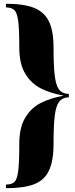

<svg xmlns="http://www.w3.org/2000/svg" viewBox="-20 -802 393 1010"><path d="M11.2 0ZM81.5 -550.8Q81.5 -465.8 113 -414.1Q144.5 -362.3 195.1 -336.9Q245.6 -311.5 314.5 -298.8Q245.6 -286.1 195.1 -260.7Q144.5 -235.4 113 -183.3Q81.5 -131.3 81.5 -46.9Q81.5 52.7 75.9 96.9Q70.3 141.1 56.4 154.8Q42.5 168.5 11.7 168.9V188Q106 188 159.4 167.2Q212.9 146.5 237.3 95.9Q261.7 45.4 261.7 -46.9Q261.7 -143.6 268.1 -193.8Q274.4 -244.1 290.3 -265.9Q306.2 -287.6 337.4 -290H342.3V-308.1H337.4Q306.2 -310.1 290.3 -331.5Q274.4 -353 268.1 -403.3Q261.7 -453.6 261.7 -550.8Q261.7 -639.6 237.3 -689.5Q212.9 -739.3 158.9 -760.7Q105 -782.2 11.7 -782.2V-763.2Q42.5 -762.2 56.4 -748Q70.3 -733.9 75.9 -690.4Q81.5 -647 81.5 -550.8Z"/></svg>

Font: TypoPRO Playfair Display
Style: Regular
Weight: 900
Designer: Claus Eggers Sørensen
Foundry: Claus Eggers Sørensen
Version: Version 1.004;PS 001.004;hotconv 1.0.70;makeotf.lib2.5.58329